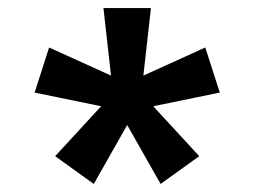

<svg xmlns="http://www.w3.org/2000/svg" viewBox="-20 -720 632 477"><path d="M490 -602 285 -509 307 -445 526 -490ZM475 -332 323 -497 269 -457 379 -263ZM213 -263 323 -457 269 -497 117 -332ZM66 -490 285 -445 307 -509 102 -602ZM237 -700 262 -477H330L355 -700Z"/></svg>

Font: Jost SemiBold
Style: Regular
Weight: 600
Version: Version 3.710